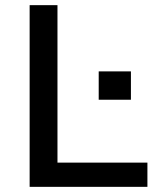

<svg xmlns="http://www.w3.org/2000/svg" viewBox="-20 -725 621 745"><path d="M95 0V-705H203V-94H552V0ZM363 -338V-448H488V-338Z"/></svg>

Font: Nunito Sans 9pt SemiBold
Style: Regular
Weight: 600
Version: Version 3.101;gftools[0.9.27]